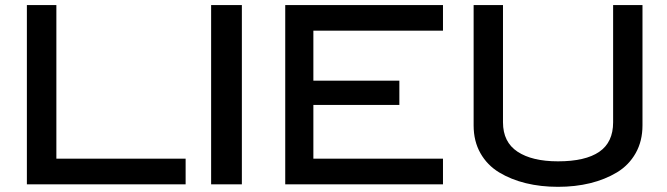

<svg xmlns="http://www.w3.org/2000/svg" viewBox="-20 -720 2604 750"><path d="M85 -700.2H200.2V-100.1H705.1V0H85Z M804.7 -700.2H924.8V0H804.7Z M1094.2 -700.2H1710.4V-600.1H1204.1V-404.8H1540V-310.1H1204.1V-100.1H1710.4V0H1094.2Z M1830.1 -700.2H1944.8V-242.2Q1944.8 -165 2001.7 -127.4Q2058.6 -89.8 2159.7 -89.8Q2266.6 -89.8 2320.8 -127Q2375 -164.1 2375 -242.2V-700.2H2489.7V-230Q2489.7 -168.9 2463.1 -121.8Q2436.5 -74.7 2389.9 -46.6Q2343.3 -18.6 2285.2 -4.4Q2227.1 9.8 2159.7 9.8Q2092.3 9.8 2034.2 -4.4Q1976.1 -18.6 1929.7 -46.6Q1883.3 -74.7 1856.7 -121.6Q1830.1 -168.5 1830.1 -230Z"/></svg>

Font: Copperplate Sans CC Heavy
Style: Regular
Weight: 400
Designer: indestructible type*
Foundry: Cowboy Collective
Version: Version 1.000